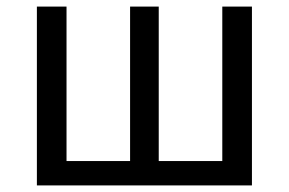

<svg xmlns="http://www.w3.org/2000/svg" viewBox="-20 -563 877 583"><path d="M92 0H745V-543H655V-74H462V-543H375V-74H182V-543H92Z"/></svg>

Font: Noto Sans CJK JP
Style: Regular
Weight: 400
Designer: Ryoko NISHIZUKA 西塚涼子 (kana, bopomofo & ideographs); Paul D. Hunt (Latin, Greek & Cyrillic); Sandoll Communications 산돌커뮤니
Foundry: Adobe
Version: Version 2.004;hotconv 1.0.118;makeotfexe 2.5.65603